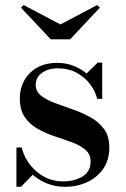

<svg xmlns="http://www.w3.org/2000/svg" viewBox="-20 -712 486 742"><path d="M213.5 -617.5 355.5 -692.5 366 -682.5 251 -560H176L61 -682.5L71.5 -692.5ZM61 10H43.5V-142H63.5Q79 -84.5 122.8 -47.8Q166.5 -11 224 -11Q267 -11 298.5 -29.8Q330 -48.5 330 -87Q330 -116 310.2 -133Q290.5 -150 259.5 -161.5Q228.5 -173 193.5 -184.5Q158.5 -196 127.2 -213.2Q96 -230.5 76.2 -258.8Q56.5 -287 56.5 -333Q56.5 -368.5 73 -399.5Q89.5 -430.5 121.8 -449.8Q154 -469 201.5 -469Q235.5 -469 264 -457.8Q292.5 -446.5 314.5 -428L357.5 -470H375V-330H355.5Q348.5 -359.5 328.2 -386.5Q308 -413.5 276.2 -430.8Q244.5 -448 202.5 -448Q167.5 -448 142.8 -430.8Q118 -413.5 118 -384Q118 -358.5 138.8 -342.2Q159.5 -326 191.8 -314Q224 -302 260.2 -289.5Q296.5 -277 329 -259.2Q361.5 -241.5 382 -213.5Q402.5 -185.5 402.5 -142Q402.5 -93.5 378.8 -59.5Q355 -25.5 316 -7.8Q277 10 231.5 10Q195 10 163.2 -2.5Q131.5 -15 106.5 -36.5Z"/></svg>

Font: Bodoni* 11pt Medium
Style: Regular
Weight: 500
Version: Version 2.3